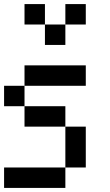

<svg xmlns="http://www.w3.org/2000/svg" viewBox="-20 -920 540 940"><path d="M0 0V-100H300V0ZM0 -400V-500H100V-400ZM200 -700V-800H300V-700ZM200 -900V-800H100V-900ZM400 -100H300V-300H400ZM400 -500H100V-600H400ZM400 -900V-800H300V-900ZM100 -400H300V-300H100Z"/></svg>

Font: Galmuri9 Regular
Style: Regular
Weight: 400
Designer: Lee Minseo (quiple)
Version: Version 2.399;hotconv 1.1.1;makeotfexe 2.6.0 DEVELOPMENT